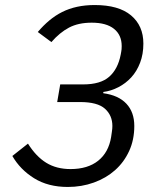

<svg xmlns="http://www.w3.org/2000/svg" viewBox="-20 -730 640 762"><path d="M249 12Q171 12 115.5 -22.5Q60 -57 29 -111L91 -160Q123 -109 163.5 -84Q204 -59 260 -59Q328 -59 369.5 -92Q411 -125 421 -186L424 -207Q425 -213 425.5 -219Q426 -225 426 -230Q426 -272 396.5 -298.5Q367 -325 298 -325H207L219 -395H310Q379 -395 413.5 -425.5Q448 -456 459 -513L461 -524Q462 -529 462.5 -534.5Q463 -540 463 -547Q463 -591 432.5 -615.5Q402 -640 344 -640Q291 -640 254 -620.5Q217 -601 184 -563L130 -603Q152 -629 176 -649Q200 -669 227 -682.5Q254 -696 286 -703Q318 -710 356 -710Q451 -710 500 -669Q549 -628 549 -557Q549 -515 536 -481Q523 -447 501 -423Q479 -399 450 -384Q421 -369 390 -365V-360Q450 -352 481.5 -318.5Q513 -285 513 -230Q513 -175 492.5 -130.5Q472 -86 436.5 -54.5Q401 -23 352.5 -5.5Q304 12 249 12Z"/></svg>

Font: IBM Plex Mono
Style: Italic
Weight: 400
Italic angle: -9°
Monospace: yes
Designer: Mike Abbink, Paul van der Laan, Pieter van Rosmalen
Foundry: Bold Monday
Version: Version 2.3